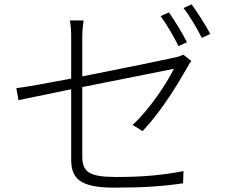

<svg xmlns="http://www.w3.org/2000/svg" viewBox="-20 -840 1040 882"><path d="M756 -783 718 -766C745 -729 781 -668 800 -628L839 -646C817 -689 781 -748 756 -783ZM860 -820 823 -803C852 -766 885 -710 907 -666L946 -684C926 -722 887 -784 860 -820ZM859 -560 822 -589C813 -584 797 -578 779 -575C740 -566 541 -525 358 -489V-668C358 -694 360 -718 364 -746H301C306 -718 307 -695 307 -668V-479C197 -458 99 -440 55 -435L65 -380L307 -430V-109C307 -23 342 22 504 22C639 22 727 16 821 2L823 -54C723 -35 636 -27 514 -27C389 -27 358 -50 358 -122V-440L779 -524C747 -460 670 -340 589 -266L635 -238C720 -327 792 -446 839 -528C845 -538 852 -552 859 -560Z"/></svg>

Font: Noto Sans TC Light
Style: Regular
Weight: 300
Designer: Ryoko NISHIZUKA 西塚涼子 (kana, bopomofo & ideographs); Paul D. Hunt (Latin, Greek & Cyrillic); Sandoll Communications 산돌커뮤니
Foundry: Adobe
Version: Version 2.004;hotconv 1.0.118;makeotfexe 2.5.65603